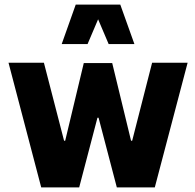

<svg xmlns="http://www.w3.org/2000/svg" viewBox="-20 -817 852 837"><path d="M504.4 -796.9H310.1L249 -625H361.8L407.7 -732.9L453.6 -625H565.9ZM551.3 -203.6 469.2 -542H345.2L264.2 -203.6H259.3L171.4 -543.5H17.1L159.7 0H325.2L404.8 -303.7H409.7L489.3 0H654.8L797.9 -543.5H643.1L556.2 -203.6Z"/></svg>

Font: Estedad ExtraBold
Style: Regular
Weight: 800
Designer: Amin Abedi
Version: Version 7.3